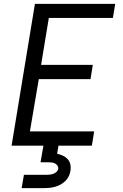

<svg xmlns="http://www.w3.org/2000/svg" viewBox="-20 -755 640 995"><path d="M40 0 161 -735H577L565 -662H233L193 -419H461L449 -345H181L135 -74H468L456 0ZM92 220 104 151H219Q228 151 237 150Q246 149 255.5 146Q265 143 272.5 136Q280 129 282 120Q283 111 278 103.5Q273 96 265 92Q257 88 248 87Q239 86 230 86H190L205 0H283L276 42Q292 45 306.5 52Q321 59 331 70Q341 81 344.5 97Q348 113 345 130Q343 144 336.5 158Q330 172 318.5 183Q307 194 293.5 201.5Q280 209 265.5 213Q251 217 236.5 218.5Q222 220 207 220Z"/></svg>

Font: Iosevka SS04 Extended Oblique
Style: Regular
Weight: 400
Width: 7
Italic angle: -9°
Monospace: yes
Designer: Belleve Invis
Foundry: Belleve Invis
Version: Version 19.0.0; ttfautohint (v1.8.4)